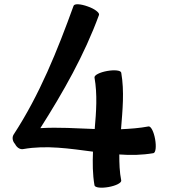

<svg xmlns="http://www.w3.org/2000/svg" viewBox="-20 -848 782 890"><path d="M88 -157C195 -176 303 -159 411 -145C409 -93 409 -41 418 11C420 22 449 25 483 19C517 13 543 0 542 -11C534 -51 533 -91 533 -132C586 -128 638 -129 691 -138C702 -140 705 -169 699 -203C693 -237 680 -263 669 -262C627 -254 584 -251 541 -249C548 -337 557 -424 542 -511C540 -522 511 -525 477 -519C443 -513 417 -500 418 -489C432 -410 426 -330 419 -250C335 -253 251 -259 167 -254C273 -421 371 -593 439 -779C442 -789 419 -807 387 -818C354 -830 325 -832 321 -821C246 -614 164 -409 43 -224C35 -211 38 -193 50 -180C58 -164 73 -154 88 -157Z"/></svg>

Font: Nupuram
Style: Bold
Weight: 700
Designer: Santhosh Thottingal (santhosh.thottingal@gmail.com)
Foundry: SMC
Version: Version 1.000